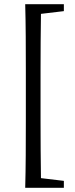

<svg xmlns="http://www.w3.org/2000/svg" viewBox="-20 -735 355 914"><path d="M100 159Q102 87 102.5 4.5Q103 -78 103 -157V-401Q103 -479 102.5 -560.5Q102 -642 100 -715H284V-682L175 -669Q174 -605 173.5 -537Q173 -469 173 -401V-157Q173 -90 173.5 -21Q174 48 175 113L284 126V159Z"/></svg>

Font: Source Serif 4 Subhead
Style: Regular
Weight: 400
Designer: Frank Grießhammer
Foundry: Adobe Systems Incorporated
Version: Version 4.004;hotconv 1.0.117;makeotfexe 2.5.65602